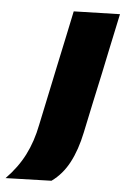

<svg xmlns="http://www.w3.org/2000/svg" viewBox="-164 -544 507 779"><g transform="rotate(5 90.0 -154.5)"><path d="M-111.5 197.5Q-64 149 -36 94Q-8 39 5.5 -30L44.5 -214.5L55 -264.5Q72 -343.5 83 -396Q94 -448.5 105 -500.5L293 -505.5Q285.5 -470 278 -435Q270.5 -400 261.8 -359Q253 -318 242 -264.5Q227 -196 214.2 -136Q201.5 -76 188.5 -14.5Q173.5 57.5 146.2 109Q119 160.5 75 192Z"/></g></svg>

Font: Heraclito ExtraBold
Style: Italic
Weight: 800
Italic angle: -12°
Designer: Kostas Bartsokas (font) & Cristiano Sobral (main changes)
Foundry: Kostas Bartsokas (font) & Cristiano Sobral (main changes)
Version: Version 1.00;July 8, 2020;FontCreator 13.0.0.2655 64-bit